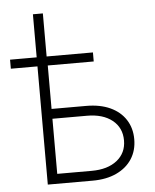

<svg xmlns="http://www.w3.org/2000/svg" viewBox="-52 -773 661 817"><g transform="rotate(-5 278.0 -364.0)"><path d="M5.4 -504.9V-543.5H359.4V-504.9ZM119.1 -543.5V-727.5H161.6V-543.5ZM152.3 -319.3H310.5Q370.1 -319.3 413.1 -299.6Q456.1 -279.8 479.2 -243.9Q502.4 -208 502.4 -160.2Q502.4 -112.3 479.2 -76.4Q456.1 -40.5 413.1 -20.3Q370.1 0 310.5 0H119.1V-539.1H163.1V-42H310.5Q378.4 -42 418.5 -73.7Q458.5 -105.5 458.5 -159.2Q458.5 -213.4 418.5 -245.4Q378.4 -277.3 310.5 -277.3H152.3Z"/></g></svg>

Font: Inter 18pt ExtraLight
Style: Regular
Weight: 250
Designer: Rasmus Andersson
Foundry: rsms
Version: Version 4.001;git-66647c0bb